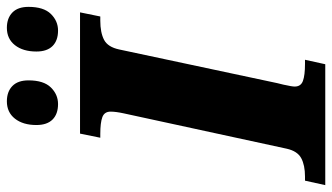

<svg xmlns="http://www.w3.org/2000/svg" viewBox="-247 -743 967 559"><g transform="rotate(-90 236.5 -463.5)"><path d="M-10 -59H2Q35 -59 55.5 -70Q76 -81 83 -112L186 -587Q191 -610 191 -625Q191 -643 175 -649Q159 -655 126 -655H115L127 -714H480L468 -655H456Q421 -655 400 -644Q379 -633 372 -600L274 -140Q268 -116 269 -119Q264 -97 264 -89Q264 -71 280.5 -65Q297 -59 330 -59H342L329 0H-23ZM152 -841Q152 -880 170.5 -903.5Q189 -927 221 -927Q249 -927 265.5 -911Q282 -895 282 -864Q282 -820 261.5 -799Q241 -778 213 -778Q184 -778 168 -794Q152 -810 152 -841ZM366 -841Q366 -880 384.5 -903.5Q403 -927 435 -927Q463 -927 479.5 -911Q496 -895 496 -864Q496 -820 475.5 -799Q455 -778 427 -778Q398 -778 382 -794Q366 -810 366 -841Z"/></g></svg>

Font: Noto Serif NarrowBlack
Style: Italic
Weight: 900
Width: 4
Italic angle: -12°
Designer: Monotype Design Team
Foundry: Monotype Imaging Inc.
Version: Version 1.001